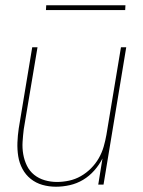

<svg xmlns="http://www.w3.org/2000/svg" viewBox="-20 -699 540 727"><path d="M192 8Q165 8 140.5 1Q116 -6 96.5 -21.5Q77 -37 65 -59.5Q53 -82 49 -107.5Q45 -133 46 -159.5Q47 -186 51 -213L102 -520H122L70 -210Q67 -186 65.5 -162Q64 -138 68 -115Q72 -92 82 -71.5Q92 -51 109.5 -37Q127 -23 149.5 -16.5Q172 -10 196 -10Q218 -10 241.5 -15Q265 -20 286 -32Q307 -44 324.5 -61.5Q342 -79 354 -100Q366 -121 372.5 -143.5Q379 -166 383 -189L438 -520H458L372 0H352L368 -99Q356 -75 337 -53.5Q318 -32 294.5 -18Q271 -4 244.5 2Q218 8 192 8ZM154 -661 155 -679H455L454 -661Z"/></svg>

Font: Iosevka Term Curly Th Obl
Style: Regular
Weight: 100
Italic angle: -9°
Designer: Belleve Invis
Foundry: Belleve Invis
Version: Version 32.3.0